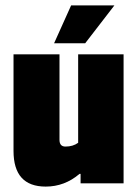

<svg xmlns="http://www.w3.org/2000/svg" viewBox="-20 -680 507 710"><path d="M149 10Q30 10 30 -122V-479H200V-163Q200 -138 222 -138Q250 -138 269 -152V-479H437V-2H278V-37H274Q219 10 149 10ZM403 -660 295 -520H180L243 -660Z"/></svg>

Font: Passion One
Style: Regular
Weight: 400
Designer: Alejandro Lo Celso
Foundry: Fontstage
Version: Version 1.002